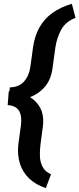

<svg xmlns="http://www.w3.org/2000/svg" viewBox="-20 -801 413 998"><path d="M353.5 -781.2 372.6 -708Q321.3 -689 298.1 -646.5Q274.9 -604 267.6 -552.7L253.9 -452.6Q246.6 -389.6 214.4 -351.3Q182.1 -313 132.8 -294.9Q83.5 -276.9 24.9 -275.4L30.8 -346.7Q79.1 -348.1 105 -377.4Q130.9 -406.7 137.7 -452.6L151.4 -552.7Q159.7 -613.8 185.1 -658.7Q210.4 -703.6 252.7 -733.9Q294.9 -764.2 353.5 -781.2ZM245.1 105 218.3 176.8Q165.5 159.2 131.6 126.7Q97.7 94.2 83.5 49.3Q69.3 4.4 75.2 -50.3L88.9 -150.4Q92.3 -179.2 87.9 -201.9Q83.5 -224.6 67.4 -238.5Q51.3 -252.4 20 -254.9L25.4 -326.2Q78.6 -324.2 120.8 -304.2Q163.1 -284.2 186 -245.6Q209 -207 203.6 -149.9L190.4 -49.8Q186.5 -19.5 187.5 10.7Q188.5 41 201.2 65.9Q213.9 90.8 245.1 105Z"/></svg>

Font: Roboto SemiBold
Style: Italic
Weight: 600
Designer: Christian Robertson
Foundry: Google
Version: Version 3.009; 2024